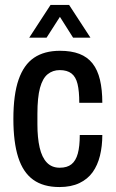

<svg xmlns="http://www.w3.org/2000/svg" viewBox="-20 -743 467 775"><path d="M220 12Q155 12 114 -17.5Q73 -47 53.5 -108Q34 -169 34 -263Q34 -361 55 -421.5Q76 -482 117.5 -510Q159 -538 222 -538Q268 -538 300.5 -525.5Q333 -513 353.5 -487Q374 -461 383.5 -421Q393 -381 393 -328H300Q300 -375 293 -404Q286 -433 268.5 -446.5Q251 -460 221 -460Q193 -460 172.5 -443.5Q152 -427 141.5 -388.5Q131 -350 131 -283V-241Q131 -187 140 -147.5Q149 -108 169 -87Q189 -66 221 -66Q251 -66 268.5 -80Q286 -94 294 -123Q302 -152 302 -198H393Q393 -153 383.5 -114.5Q374 -76 354 -48Q334 -20 300.5 -4Q267 12 220 12ZM98 -591 184 -723H259L345 -591H275L201 -708H243L168 -591Z"/></svg>

Font: Archivo Condensed Medium
Style: Regular
Weight: 500
Width: 3
Designer: Hector Gatti
Foundry: Omnibus-Type
Version: Version 2.001